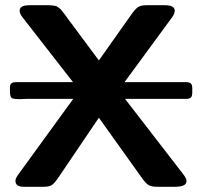

<svg xmlns="http://www.w3.org/2000/svg" viewBox="-20 -714 773 734"><path d="M18 -360V-376Q18 -384 19 -388.5Q20 -393 25.5 -396.5Q31 -400 41 -400H259L66 -648Q55 -662 55 -673Q55 -694 92 -694H167Q175 -694 181 -693Q187 -692 191.5 -691.5Q196 -691 201 -687Q206 -683 209 -681Q212 -679 218 -671Q224 -663 227.5 -659Q231 -655 239.5 -642.5Q248 -630 254 -623L358 -483Q361 -488 486 -664Q500 -683 510.5 -688.5Q521 -694 541 -694H610Q648 -694 648 -673Q648 -662 638 -648L456 -400H693Q706 -399 710.5 -394Q715 -389 715 -376V-360Q715 -346 709.5 -341Q704 -336 691 -336H458L682 -46Q693 -31 693 -22Q693 0 650 0H580Q560 0 549 -6Q538 -12 523 -33L358 -264L203 -35Q188 -13 178 -6.5Q168 0 147 0H70Q39 0 39 -23Q39 -32 50 -47L260 -336H81Q76 -336 68 -335.5Q60 -335 56 -335Q32 -335 25.5 -339Q19 -343 18 -360Z"/></svg>

Font: CMU Sans Serif
Style: Bold
Weight: 700
Version: Version 0.7.0